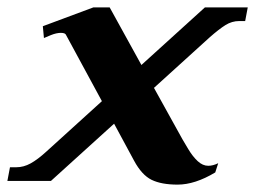

<svg xmlns="http://www.w3.org/2000/svg" viewBox="-51 -490 691 520"><path d="M620 -470 613 -433H597Q577 -433 559.5 -422Q542 -411 517 -389L366 -252L443 -113Q447 -106 459 -86Q471 -66 484.5 -53.5Q498 -41 513 -41Q526 -41 540 -48L532 -23Q477 10 430 10Q386 10 359.5 -3Q333 -16 312 -55L258 -155L87 0H-31L-24 -37H-7Q13 -37 32 -47.5Q51 -58 74 -79L225 -216L128 -395Q126 -401 114 -401Q102 -401 87 -395Q72 -389 68 -387L65 -419L202 -470H246L332 -314L504 -470Z"/></svg>

Font: Taviraj SemiBold
Style: Italic
Weight: 600
Italic angle: -12°
Designer: Katatrad Team
Foundry: CadsonDemak
Version: Version 1.001